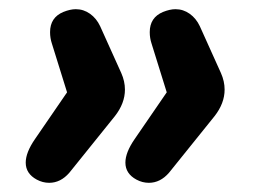

<svg xmlns="http://www.w3.org/2000/svg" viewBox="-20 -474 554 418"><path d="M36 -120Q36 -142 56 -171L126 -273L93 -379Q89 -391 89 -404Q89 -436 118 -448Q133 -454 145 -454Q162 -454 176 -444Q190 -434 198 -417L244 -315Q252 -297 252 -279Q252 -249 230 -221L131 -98Q112 -76 87 -76Q73 -76 60 -83Q36 -96 36 -120ZM253 -120Q253 -142 273 -171L343 -273L310 -379Q306 -391 306 -404Q306 -436 335 -448Q350 -454 362 -454Q379 -454 393 -444Q407 -434 415 -417L461 -315Q469 -297 469 -279Q469 -249 447 -221L348 -98Q329 -76 304 -76Q290 -76 277 -83Q253 -96 253 -120Z"/></svg>

Font: SN Pro Bold
Style: Bold Italic
Weight: 700
Italic angle: -9°
Designer: Tobias Whetton
Foundry: Supernotes
Version: Version 1.003